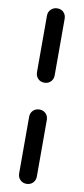

<svg xmlns="http://www.w3.org/2000/svg" viewBox="-103 -831 443 1015"><g transform="rotate(10 118.5 -323.0)"><path d="M118 -395Q98 -395 84.5 -408.5Q71 -422 71 -443V-746Q71 -767 85 -780.5Q99 -794 119 -794Q140 -794 153 -780.5Q166 -767 166 -746V-443Q166 -422 152.5 -408.5Q139 -395 118 -395ZM118 148Q98 148 84.5 134.5Q71 121 71 100V-203Q71 -224 84.5 -237.5Q98 -251 119 -251Q139 -251 152.5 -237.5Q166 -224 166 -203V100Q166 121 152.5 134.5Q139 148 118 148Z"/></g></svg>

Font: Quicksand Medium
Style: Regular
Weight: 500
Designer: Andrew Paglinawan
Foundry: Andrew Paglinawan
Version: Version 3.000